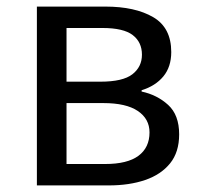

<svg xmlns="http://www.w3.org/2000/svg" viewBox="-20 -563 607 583"><path d="M92 0V-543H300Q390 -543 445 -511Q500 -479 500 -405Q500 -360 476 -331Q452 -302 410 -289V-285Q457 -275 490.5 -244.5Q524 -214 524 -155Q524 -101 496.5 -67Q469 -33 421 -16.5Q373 0 310 0ZM182 -65H299Q367 -65 400.5 -90Q434 -115 434 -161Q434 -202 398.5 -226Q363 -250 294 -250H182ZM182 -315H285Q353 -315 382 -337.5Q411 -360 411 -397Q411 -435 383 -456.5Q355 -478 291 -478H182Z"/></svg>

Font: Chocolate Classical Sans
Style: Regular
Weight: 400
Designer: 田海東、宇文滿月
Foundry: Moonlit Owen
Version: Version 1.001